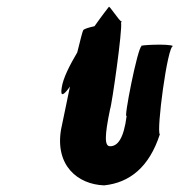

<svg xmlns="http://www.w3.org/2000/svg" viewBox="-20 -859 581 579"><path d="M166 -594C161 -563 174 -574 191 -598C177 -532 165 -472 164 -468C146 -360 214 -303 294 -300C371 -308 430 -355 462 -454C451 -462 485 -723 502 -720C491 -728 394 -723 407 -720C395 -717 351 -492 362 -510C353 -439 334 -418 312 -418C295 -418 295 -448 312 -530C317 -541 350 -771 345 -791C347 -793 348 -794 347 -794C340 -794 309 -845 308 -838C308 -838 289 -814 265 -780C247 -776 234 -772 231 -768C229 -765 222 -738 213 -701C190 -662 170 -623 166 -594Z"/></svg>

Font: Ampere
Style: SCUltCndIta
Weight: 400
Version: Version 1